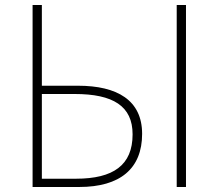

<svg xmlns="http://www.w3.org/2000/svg" viewBox="-20 -746 872 766"><path d="M110 0H296C459 0 547 -73 547 -212C547 -346 448 -404 291 -404H147V-726H110ZM147 -33V-371H278C431 -371 509 -323 509 -210C509 -87 432 -33 283 -33ZM685 0H722V-726H685Z"/></svg>

Font: Noto Sans T Chinese Thin
Style: Regular
Weight: 100
Designer: Ryoko NISHIZUKA (kana & ideographs); Paul D. Hunt (Latin, Greek & Cyrillic); Wenlong ZHANG (bopomofo); Sandoll Communica
Foundry: Adobe Systems Incorporated
Version: Version 1.000;PS 1;hotconv 1.0.78;makeotf.lib2.5.61930